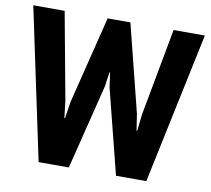

<svg xmlns="http://www.w3.org/2000/svg" viewBox="-79 -800 978 889"><g transform="rotate(10 410.5 -355.5)"><path d="M230.5 -300.8 239.7 -221.7H242.7L254.9 -300.3L356.9 -710.9H463.9L566.9 -300.3L579.1 -221.7H582L590.8 -300.3L667 -710.9H814L664.1 0H521.5L420.9 -398.4L411.6 -466.3H408.7L398.9 -398.4L299.8 0H157.7L7.3 -710.9H154.8Z"/></g></svg>

Font: Ufes Sans ExtraBold
Style: Regular
Weight: 800
Designer: Ricardo Esteves & Filipe Motta
Foundry: ProDesignUfes - Ricardo Esteves, Filipe Motta (This is a derivative work, based on Roboto family, by Christian Robertson
Version: Version 2.0